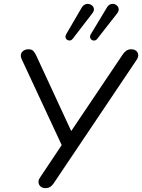

<svg xmlns="http://www.w3.org/2000/svg" viewBox="-20 -967 736 994"><path d="M216.1 6.9Q200.6 6.9 190.9 -0.8Q181.2 -8.6 179.5 -21.5Q177.8 -34.4 187.6 -48.5L307.9 -228.6L308.4 -196.6L92.1 -661Q85.8 -675 88.7 -686.4Q91.5 -697.8 102.2 -704.9Q112.9 -711.9 126.9 -711.9Q145.3 -711.9 153.8 -701.8Q162.4 -691.7 169.2 -676L355.9 -272.9H338.2L616.3 -686.3Q623.6 -697.1 633.9 -704.5Q644.1 -711.9 659.4 -711.9Q674.4 -711.9 684.1 -704.4Q693.8 -696.9 695.5 -684.5Q697.2 -672.1 687.5 -657.4L258.8 -19.2Q251.9 -8.4 241.7 -0.7Q231.4 6.9 216.1 6.9ZM457.7 -897.7 357.3 -767.3Q350.5 -758.5 342.2 -757.5Q333.9 -756.5 327.6 -760.7Q321.3 -764.8 319.4 -772.4Q317.4 -779.9 322.3 -789.2L402.4 -926.6Q409.7 -939.3 420.2 -943.8Q430.8 -948.2 441.3 -946Q451.8 -943.8 458.7 -936.7Q465.5 -929.6 466.3 -919.5Q467 -909.5 457.7 -897.7ZM585.4 -896.3 484.2 -766.9Q477.4 -758.1 469.1 -757.1Q460.8 -756.1 454.7 -760.4Q448.6 -764.8 446.7 -772.6Q444.7 -780.4 450.1 -789.7L533.4 -928Q541.2 -940.8 551.5 -944.7Q561.8 -948.6 571.6 -946Q581.4 -943.3 587.8 -936Q594.2 -928.7 594.5 -918.4Q594.7 -908.1 585.4 -896.3Z"/></svg>

Font: Nunito Variable Extra Light
Style: Italic
Weight: 200
Italic angle: -9°
Designer: Vernon Adams
Foundry: Vernon Adams
Version: Version 3.602